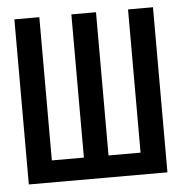

<svg xmlns="http://www.w3.org/2000/svg" viewBox="-44 -578 588 621"><g transform="rotate(-5 250.0 -268.0)"><path d="M25 -536H106V-71H210V-536H290V-71H394V-536H475V0H25Z"/></g></svg>

Font: Noto Sans Mono UI Cond
Style: Regular
Weight: 400
Width: 3
Monospace: yes
Designer: Monotype Design team
Foundry: Monotype Imaging Inc.
Version: Version 1.000